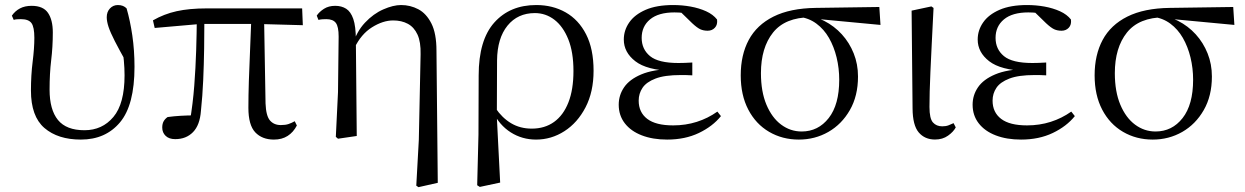

<svg xmlns="http://www.w3.org/2000/svg" viewBox="-20 -551 5043 778"><path d="M307.7 14.6Q214.7 14.6 160 -32.4Q105.4 -79.5 105.4 -184.1Q105.4 -246.2 112.3 -300.9Q119.2 -355.5 119.2 -397.8Q119.2 -441.2 107.6 -457.3Q96 -473.4 64.6 -473.4Q56.8 -473.4 49.2 -472.9Q41.6 -472.4 35.6 -470.4L28.1 -487.6Q41.2 -506.6 61 -517Q80.8 -527.4 108.2 -527.4Q154.9 -527.4 174.4 -498.9Q194 -470.5 194 -419.5Q194 -361.4 187.4 -307.2Q180.9 -252.9 180.9 -187.9Q180.9 -106.5 214.8 -64.9Q248.8 -23.3 322.2 -23.3Q394.4 -23.3 439.5 -77.1Q484.7 -130.8 484.7 -245.9Q484.7 -274.7 481.9 -304.8Q479.1 -334.9 473.9 -369.8L490.1 -367.5L494.3 -293.8Q463.2 -349.2 445.2 -384.4Q427.2 -419.7 419.8 -442.1Q412.5 -464.5 412.5 -481.2Q412.5 -503 425.5 -516.8Q438.6 -530.6 457.6 -530.6Q469.2 -530.6 478.1 -527Q486.9 -523.4 493 -516.9Q507.4 -467.3 516.2 -407Q525 -346.7 525 -280.1Q525 -125.4 466.4 -55.4Q407.8 14.6 307.7 14.6Z M690 12.8Q665.1 12.8 651.3 -0.4Q637.4 -13.7 637.4 -34.1Q637.4 -49.2 642.9 -59.2Q648.4 -69.2 659.1 -76.7Q683.6 -80.1 711.7 -81.8Q739.7 -83.5 773 -83.6L749.1 -56.8Q761.7 -131.3 767.2 -204.1Q772.7 -276.8 774.9 -346.5Q777.1 -416.2 777.6 -482H808.2Q808.2 -419.6 807.2 -354.8Q806.2 -290 803.4 -226Q800.6 -162 794.2 -101.6Q790 -44.2 762.2 -15.7Q734.4 12.8 690 12.8ZM606.8 -437.7 599.8 -468.5Q644.4 -494.2 695.7 -505.6Q747 -517 818.1 -517H1204.3L1207.1 -448.9L1019.6 -454H793.8ZM1090 14.6Q1042.2 14.6 1014.3 -14.8Q986.5 -44.3 986.5 -114.1Q986.5 -163.3 988.4 -222.9Q990.4 -282.5 993.3 -348.6Q996.2 -414.7 998.6 -482H1050L1056 -131.8Q1058 -81.3 1074 -62.8Q1090.1 -44.2 1117.9 -44.2Q1136.9 -44.2 1149.4 -48.5Q1161.9 -52.8 1174.3 -59.8L1182.9 -42.5Q1168.7 -15 1145.5 -0.2Q1122.4 14.6 1090 14.6Z M1340.8 3.5 1349.6 -177.6 1352.2 -402.8Q1352.2 -443.1 1340.8 -458.2Q1329.4 -473.4 1302.3 -473.4Q1294.5 -473.4 1286.8 -472.9Q1279.1 -472.4 1270.3 -470.4L1263.5 -487.8Q1274 -503.4 1292.9 -515.4Q1311.8 -527.4 1338.2 -527.4Q1364.1 -527.4 1382.8 -515.5Q1401.4 -503.6 1411.6 -474.1Q1421.8 -444.6 1422 -389.8V-385.8L1425.6 0L1349.6 11.1ZM1666.8 201.4 1677.1 15.9 1684.3 -330.8Q1685.5 -380.7 1671.8 -410.8Q1658 -440.8 1632.7 -454.5Q1607.3 -468.2 1573.2 -468.2Q1531.8 -468.2 1487.4 -440.4Q1443.1 -412.7 1416.1 -356.3L1405.9 -366.7H1408.1Q1424.4 -422.5 1458.8 -459Q1493.1 -495.5 1533.3 -513Q1573.4 -530.6 1605.3 -530.6Q1642.7 -530.6 1675.1 -513.5Q1707.5 -496.4 1728.1 -455.9Q1748.6 -415.3 1748.6 -345.2L1753.9 189.8L1675.8 207.4Z M1913.6 199.6 1918.8 -5.5 1919.6 -245.2Q1919.6 -388.7 1982.9 -459.6Q2046.3 -530.6 2153 -530.6Q2219.7 -530.6 2272.2 -500.8Q2324.7 -471 2354.9 -411.9Q2385.2 -352.7 2385.2 -264.3Q2385.2 -178.8 2352.7 -116.2Q2320.2 -53.6 2267.1 -19.5Q2214 14.6 2152.2 14.6Q2095.7 14.6 2049.5 -14.7Q2003.4 -44.1 1977.4 -97.7H1974L1987.8 -113.1Q2014.3 -73.6 2050.9 -51.7Q2087.6 -29.8 2134.7 -29.8Q2187.4 -29.8 2225.1 -56.9Q2262.8 -83.9 2283.3 -136.1Q2303.7 -188.2 2303.7 -263.1Q2303.7 -339.4 2282.8 -391.7Q2261.8 -443.9 2226.5 -471Q2191.2 -498 2147.3 -498Q2077.8 -498 2036.4 -447.1Q1995.1 -396.2 1994.1 -306.4L1993.3 -94.1L1992.8 -84.8L2006.7 188.8L1924.2 206.4Z M2683.3 14.6Q2625 14.6 2580.7 -2.5Q2536.3 -19.6 2511.7 -51.5Q2487.1 -83.4 2487.1 -126.7Q2487.1 -165.3 2508.9 -197.3Q2530.7 -229.3 2578.5 -249.5Q2626.3 -269.8 2703.7 -271.6V-263.4Q2600.9 -266.8 2554.3 -302.9Q2507.7 -339 2507.7 -390.7Q2507.7 -428.3 2529.7 -460Q2551.6 -491.8 2596.1 -511.2Q2640.6 -530.6 2707.8 -530.6Q2743.9 -530.6 2778.4 -524.4Q2813 -518.1 2841.3 -505.3Q2869.6 -492.4 2885.6 -471.9Q2888.2 -450.8 2876.8 -438.7Q2865.5 -426.5 2847.6 -426.5Q2830.7 -426.5 2817.7 -432.4Q2804.7 -438.4 2784.9 -456.8L2727.6 -512.6L2783.7 -511.5L2793 -491.9Q2767.4 -496.3 2749.7 -498.5Q2732.1 -500.7 2712.7 -500.7Q2648 -500.7 2614 -472.4Q2580.1 -444.1 2580.1 -397.6Q2580.1 -351.6 2614 -323.6Q2647.8 -295.7 2729.2 -295.7Q2741.3 -295.7 2754.2 -296.2Q2767.1 -296.7 2785.3 -297.7V-245.7Q2765.9 -246.9 2756.4 -246.9Q2747 -246.9 2738.6 -246.9Q2673.1 -246.9 2636.1 -232.6Q2599.1 -218.4 2583.6 -195.2Q2568 -172 2568 -143.3Q2568 -95.8 2602.7 -69.3Q2637.4 -42.9 2707.6 -42.9Q2758.3 -42.9 2803.3 -57.2Q2848.3 -71.5 2886.9 -98.8L2901.3 -80.5Q2867.8 -38.9 2811.8 -12.1Q2755.9 14.6 2683.3 14.6Z M3217 14.6Q3150.2 14.6 3096.5 -16.8Q3042.8 -48.2 3012.1 -106.9Q2981.5 -165.5 2981.5 -245.6Q2981.5 -328.5 3014 -389.2Q3046.6 -450 3114.2 -483.8Q3181.9 -517.6 3285.8 -519L3543.1 -522.7L3547.8 -450L3281.1 -475.1L3264.2 -481Q3161.5 -480.5 3112.4 -419.1Q3063.4 -357.7 3063.4 -254.5Q3063.4 -179.9 3085.6 -126.9Q3107.9 -73.9 3145.2 -46.1Q3182.6 -18.2 3228.4 -18.2Q3295.4 -18.2 3338 -72.6Q3380.6 -127 3380.6 -227.7Q3380.6 -274.5 3370 -318.2Q3359.4 -361.8 3339.1 -397.3Q3318.7 -432.7 3288 -455.4Q3257.4 -478.1 3216.6 -483L3230 -492Q3277.9 -487.6 3319.2 -466.6Q3360.5 -445.6 3391.2 -411.9Q3421.9 -378.2 3439.3 -334.6Q3456.7 -291.1 3456.7 -240.9Q3456.7 -162.3 3423.7 -104.9Q3390.8 -47.5 3336.5 -16.4Q3282.2 14.6 3217 14.6Z M3768.8 14.4Q3727.3 14.4 3702.7 -14.5Q3678.2 -43.4 3677.8 -111.9L3673.9 -507.9L3754 -525L3762.8 -518.8Q3758.3 -430.3 3755.2 -367.2Q3752.1 -304.2 3750.1 -259Q3748.1 -213.9 3747.2 -180.2Q3746.3 -146.5 3746.3 -117.6Q3746.3 -70.5 3760.4 -54.8Q3774.4 -39.1 3798 -39.1Q3812.8 -39.1 3823.5 -43.2Q3834.3 -47.3 3843.9 -52L3852.8 -34.8Q3843.5 -16.9 3821.5 -1.3Q3799.5 14.4 3768.8 14.4Z M4117.3 14.6Q4059 14.6 4014.7 -2.5Q3970.3 -19.6 3945.7 -51.5Q3921.1 -83.4 3921.1 -126.7Q3921.1 -165.3 3942.9 -197.3Q3964.7 -229.3 4012.5 -249.5Q4060.3 -269.8 4137.7 -271.6V-263.4Q4034.9 -266.8 3988.3 -302.9Q3941.7 -339 3941.7 -390.7Q3941.7 -428.3 3963.7 -460Q3985.6 -491.8 4030.1 -511.2Q4074.6 -530.6 4141.8 -530.6Q4177.9 -530.6 4212.4 -524.4Q4247 -518.1 4275.3 -505.3Q4303.6 -492.4 4319.6 -471.9Q4322.2 -450.8 4310.8 -438.7Q4299.5 -426.5 4281.6 -426.5Q4264.7 -426.5 4251.7 -432.4Q4238.7 -438.4 4218.9 -456.8L4161.6 -512.6L4217.7 -511.5L4227 -491.9Q4201.4 -496.3 4183.7 -498.5Q4166.1 -500.7 4146.7 -500.7Q4082 -500.7 4048 -472.4Q4014.1 -444.1 4014.1 -397.6Q4014.1 -351.6 4048 -323.6Q4081.8 -295.7 4163.2 -295.7Q4175.3 -295.7 4188.2 -296.2Q4201.1 -296.7 4219.3 -297.7V-245.7Q4199.9 -246.9 4190.4 -246.9Q4181 -246.9 4172.6 -246.9Q4107.1 -246.9 4070.1 -232.6Q4033.1 -218.4 4017.6 -195.2Q4002 -172 4002 -143.3Q4002 -95.8 4036.7 -69.3Q4071.4 -42.9 4141.6 -42.9Q4192.3 -42.9 4237.3 -57.2Q4282.3 -71.5 4320.9 -98.8L4335.3 -80.5Q4301.8 -38.9 4245.8 -12.1Q4189.9 14.6 4117.3 14.6Z M4651 14.6Q4584.2 14.6 4530.5 -16.8Q4476.8 -48.2 4446.1 -106.9Q4415.5 -165.5 4415.5 -245.6Q4415.5 -328.5 4448 -389.2Q4480.6 -450 4548.2 -483.8Q4615.9 -517.6 4719.8 -519L4977.1 -522.7L4981.8 -450L4715.1 -475.1L4698.2 -481Q4595.5 -480.5 4546.4 -419.1Q4497.4 -357.7 4497.4 -254.5Q4497.4 -179.9 4519.6 -126.9Q4541.9 -73.9 4579.2 -46.1Q4616.6 -18.2 4662.4 -18.2Q4729.4 -18.2 4772 -72.6Q4814.6 -127 4814.6 -227.7Q4814.6 -274.5 4804 -318.2Q4793.4 -361.8 4773.1 -397.3Q4752.7 -432.7 4722 -455.4Q4691.4 -478.1 4650.6 -483L4664 -492Q4711.9 -487.6 4753.2 -466.6Q4794.5 -445.6 4825.2 -411.9Q4855.9 -378.2 4873.3 -334.6Q4890.7 -291.1 4890.7 -240.9Q4890.7 -162.3 4857.7 -104.9Q4824.8 -47.5 4770.5 -16.4Q4716.2 14.6 4651 14.6Z"/></svg>

Font: Noto Serif KR
Style: Regular
Weight: 200
Designer: Ryoko NISHIZUKA 西塚涼子 (kana & ideographs); Frank Grießhammer (Latin, Greek & Cyrillic); Wenlong ZHANG 张文龙 (bopomofo); San
Foundry: Adobe
Version: Version 2.001;hotconv 1.1.0;makeotfexe 2.6.0